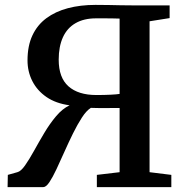

<svg xmlns="http://www.w3.org/2000/svg" viewBox="-20 -765 762 785"><path d="M11 0 12 -50 51 -61Q65.5 -64.5 82.5 -88.8Q99.5 -113 119 -148.2Q138.5 -183.5 160.8 -221Q183 -258.5 209 -289.5Q235 -320.5 264.5 -334.5Q208.5 -342 170.2 -368.2Q132 -394.5 112.2 -433.5Q92.5 -472.5 92.5 -518Q92.5 -577.5 112.5 -620.2Q132.5 -663 169.5 -690.5Q206.5 -718 257.5 -731.5Q308.5 -745 370.5 -745Q400.5 -745 425 -744.5Q449.5 -744 473 -743.5Q496.5 -743 524 -743H673.5V-691L591.5 -678V-61L680.5 -50V0H376V-50L469 -61V-323.5Q437 -323.5 407.8 -323.2Q378.5 -323 351.5 -324Q333 -312.5 314.8 -284.2Q296.5 -256 278.5 -219.5Q260.5 -183 243.5 -144.8Q226.5 -106.5 211 -73.5Q195.5 -40.5 182 -20.2Q168.5 0 157 0ZM374 -376.5Q407 -376.5 432 -377.8Q457 -379 469 -381V-689Q453 -689.5 437 -689.8Q421 -690 405 -690Q389 -690 372.5 -690Q323 -690 288.8 -670.2Q254.5 -650.5 237.2 -612.5Q220 -574.5 220 -521Q220 -447.5 260 -412Q300 -376.5 374 -376.5Z"/></svg>

Font: Merriweather 28pt SemiBold
Style: Regular
Weight: 600
Version: Version 2.100